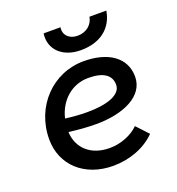

<svg xmlns="http://www.w3.org/2000/svg" viewBox="-132 -827 867 941"><g transform="rotate(-20 301.5 -356.5)"><path d="M300 7C386 7 468 -24 522 -79L465 -140C431 -106 374 -81 313 -81C216 -81 153 -138 149 -224C196 -218 244 -214 291 -214C433 -214 549 -266 549 -368C549 -468 464 -525 337 -525C176 -525 48 -394 48 -222C48 -89 149 7 300 7ZM344 -580C448 -580 513 -634 527 -720H439C432 -679 398 -652 353 -652C311 -652 281 -680 288 -720H200C188 -637 251 -580 344 -580ZM156 -292C176 -378 243 -440 330 -440C411 -440 448 -411 448 -362C448 -310 374 -284 270 -284C232 -284 193 -287 156 -292Z"/></g></svg>

Font: Fixel Display Medium
Style: Italic
Weight: 500
Italic angle: -10°
Designer: AlfaBravo + MacPaw
Foundry: Kyrylo Tkachov, Marchela Mozhyna, Serhii Makarenko, Maria Weinstein, Zakhar Kryvoshyya
Version: Version 1.210;Glyphs 3.2 (3217)